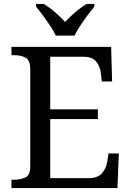

<svg xmlns="http://www.w3.org/2000/svg" viewBox="-20 -951 663 971"><path d="M38 0V-42H51Q84 -42 108.5 -53.5Q133 -65 133 -109V-600Q133 -647 109 -659.5Q85 -672 51 -672H38V-714H542L547 -539H495L490 -582Q486 -615 466.5 -639.5Q447 -664 402 -664H234V-398H475V-349H234V-50H427Q474 -50 495.5 -74.5Q517 -99 522 -132L529 -175H581L574 0ZM262 -771Q252 -794 234 -820.5Q216 -847 197 -873Q178 -899 162 -918V-931H201Q230 -914 258.5 -889Q287 -864 309 -840Q324 -856 342 -872.5Q360 -889 379.5 -904.5Q399 -920 418 -931H457V-918Q442 -899 422.5 -873Q403 -847 385.5 -820.5Q368 -794 357 -771Z"/></svg>

Font: Noto Serif NP Hmong
Style: Regular
Weight: 400
Designer: Dalton Maag Ltd
Foundry: Dalton Maag Ltd
Version: Version 1.001